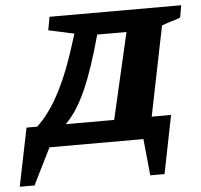

<svg xmlns="http://www.w3.org/2000/svg" viewBox="-120 -587 827 790"><g transform="rotate(-5 293.5 -192.0)"><path d="M-70 151 -21 -89H23Q76 -138 119.5 -222.5Q163 -307 199 -426L209 -457L103 -480L113 -535H657L648 -485Q636 -480 629.5 -478Q623 -476 610.5 -472.5Q598 -469 571 -459L496 -89H576L528 151H469L454 0H66L-9 151ZM302 -445Q265 -308 227 -222Q189 -136 141 -89H341L423 -445Z"/></g></svg>

Font: Piazzolla SC
Style: Bold Italic
Weight: 700
Italic angle: -11.3°
Designer: Juan Pablo del Peral
Foundry: Huerta Tipografica
Version: Version 1.330